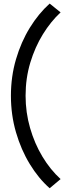

<svg xmlns="http://www.w3.org/2000/svg" viewBox="-20 -860 367 1055"><path d="M252.9 174.3Q191.9 120.6 143.8 41.7Q95.7 -37.1 67.9 -132.8Q40 -228.5 40 -334Q40 -439.5 67.9 -534.4Q95.7 -629.4 143.8 -707.5Q191.9 -785.6 252.9 -840.3L313 -792Q259.3 -742.2 215.8 -671.9Q172.4 -601.6 146.5 -515.9Q120.6 -430.2 120.6 -334Q120.6 -242.2 145.3 -156.7Q169.9 -71.3 213.1 0.5Q256.3 72.3 313 124Z"/></svg>

Font: Reddit Sans Medium
Style: Regular
Weight: 500
Designer: Stephen Hutchings
Foundry: Reddit
Version: Version 1.014